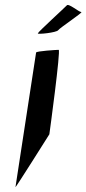

<svg xmlns="http://www.w3.org/2000/svg" viewBox="-20 -770 352 782"><path d="M134 -634C132 -629 210 -637 217 -647C224 -657 321 -721 311 -721C301 -721 259 -758 252 -748C245 -740 135 -640 134 -634ZM43 -8C42 -2 181 -223 181 -223C182 -229 228 -567 219 -567C211 -567 128 -562 127 -556Z"/></svg>

Font: Ampere
Style: SCUltExtIta
Weight: 400
Version: Version 1